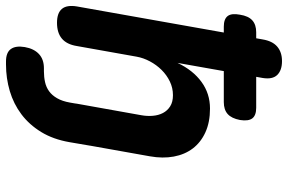

<svg xmlns="http://www.w3.org/2000/svg" viewBox="-180 -600 960 640"><g transform="rotate(90 300.0 -280.0)"><path d="M68.8 -546Q43.5 -546 33.5 -558.9Q23.6 -571.9 29 -600Q33.4 -628.1 47.9 -641.1Q62.4 -654 87.7 -654H339.2Q364.5 -654 374.5 -641.1Q384.4 -628.1 380 -600Q374.6 -571.9 360.1 -558.9Q345.6 -546 320.3 -546ZM133.4 -56Q128 -22.5 108.7 -6.3Q89.4 10 55.9 10Q23.4 10 9.7 -6.3Q-4 -22.5 1.4 -56L111.4 -675.4Q116.8 -708.2 135.4 -724.1Q154 -740 183.7 -740Q214.4 -740 229.9 -724.1Q245.3 -708.2 239.9 -675.4L189.7 -391.8Q214.1 -443.3 253 -471.6Q291.8 -500 341.9 -500Q387.5 -500 421 -484.7Q454.4 -469.5 474.8 -442.7Q495.1 -416 501.9 -379.2Q508.7 -342.5 501 -299.5L457.6 -56Q452.2 -22.5 432.9 -6.3Q413.6 10 380.1 10Q347.6 10 333.9 -6.3Q320.2 -22.5 325.6 -56L364 -270.7Q367.6 -290.4 366 -309.3Q364.4 -328.3 356.7 -343.1Q349 -358 334.5 -367.2Q320 -376.5 297.2 -376.5Q273 -376.5 251.5 -366.1Q230 -355.7 213 -338.5Q196 -321.3 184.5 -299.6Q172.9 -277.9 168.9 -255.3ZM136.9 117.3Q142.3 86.8 160.1 70.2Q177.8 53.6 207.6 53.6H217.7Q236.8 53.6 253.8 49.8Q270.7 46.1 284.1 36.4Q297.6 26.7 307.4 9.7Q317.3 -7.2 321.9 -33.2L333.6 -100.3H465.6L453.9 -31.8Q444.5 22.6 420.1 62.6Q395.6 102.6 361 128.6Q326.3 154.7 283.5 167.4Q240.7 180 195 180H184.9Q155.1 180 143.5 163.9Q131.8 147.8 136.9 117.3Z"/></g></svg>

Font: Maple Mono
Style: Italic
Weight: 400
Italic angle: -10°
Monospace: yes
Designer: subframe7536
Version: Version 7.300